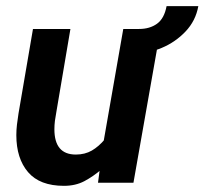

<svg xmlns="http://www.w3.org/2000/svg" viewBox="-20 -593 664 623"><path d="M187.5 10Q109 10 71 -34.5Q33 -79 33 -154.5Q33 -171 35 -188.5Q37 -206 40 -224.5L87 -499H208.5L163.5 -233.5Q160 -215 158.2 -201Q156.5 -187 156.5 -173.5Q156.5 -91.5 226 -91.5Q255.5 -91.5 278 -104.5Q300.5 -117.5 320.5 -141.5L310 -44Q282.5 -20.5 253.8 -5.2Q225 10 187.5 10ZM298 0 314 -121.5 380 -499H501L413 0ZM416 -419 431 -499Q466 -499 489.5 -516Q513 -533 520.5 -573H623.5Q615 -525.5 582 -490.8Q549 -456 504.5 -437.5Q460 -419 416 -419Z"/></svg>

Font: Cabin
Style: Bold Italic
Weight: 700
Width: 4
Italic angle: -10°
Designer: Pablo Impallari
Foundry: Pablo Impallari. http://www.impallari.com Igino Marini. http://www.ikern.com
Version: Version 3.001